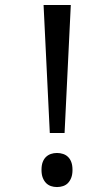

<svg xmlns="http://www.w3.org/2000/svg" viewBox="-20 -734 423 768"><path d="M146 -54.2Q146 -73.2 150.9 -85.9Q155.8 -98.6 164.1 -106.4Q172.4 -114.3 183.6 -118.2Q194.8 -122.1 208 -122.1Q220.7 -122.1 232.4 -118.2Q244.1 -114.3 252 -106.4Q260.3 -98.6 265.1 -85.9Q270 -73.2 270 -54.2Q270 -36.1 265.1 -23.4Q260.3 -10.7 252 -2Q244.1 6.3 232.4 10.3Q220.7 14.2 208 14.2Q194.8 14.2 183.6 10.3Q172.4 6.3 164.1 -2Q155.8 -10.7 150.9 -23.4Q146 -36.1 146 -54.2ZM238.3 -202.1H179.2L154.3 -713.9H263.2Z"/></svg>

Font: NotoSans
Style: Regular
Weight: 400
Designer: Monotype Design team
Foundry: Monotype Imaging Inc.
Version: Version 1.04; ttfautohint (v1.4.1)